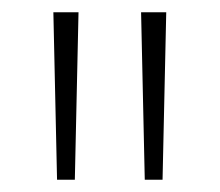

<svg xmlns="http://www.w3.org/2000/svg" viewBox="-20 -720 358 313"><path d="M73 -427 67 -700H108L102 -427ZM216 -427 210 -700H251L245 -427Z"/></svg>

Font: Georama Expanded ExtraLight
Style: Regular
Weight: 250
Width: 7
Designer: Jean-Baptiste Levee
Foundry: Production Type
Version: Version 1.001